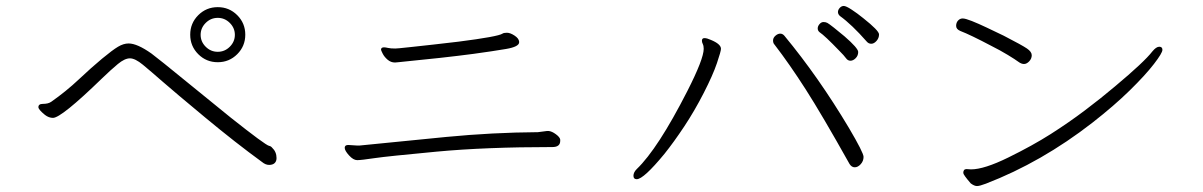

<svg xmlns="http://www.w3.org/2000/svg" viewBox="-20 -670 4040 645"><path d="M804 -553.5Q804 -592 777 -619Q750 -646 711.5 -646Q673 -646 646 -619Q619 -592 619 -553.5Q619 -515 646 -488Q673 -461 711.5 -461Q750 -461 777 -488Q804 -515 804 -553.5ZM769 -553Q769 -530 752 -513Q735 -496 711.5 -496Q688 -496 671 -513Q654 -530 654 -553Q654 -576 671 -593Q688 -610 711.5 -610Q735 -610 752 -593Q769 -576 769 -553ZM884 -180Q871 -183 755 -275Q715 -307 613.5 -390Q512 -473 489 -490Q441 -524 412 -524Q395 -524 376.5 -513Q358 -502 323 -473Q288 -444 245 -403.5Q202 -363 152 -328Q142 -321 124 -321Q109 -321 109 -310Q109 -302 131 -284Q144 -274 158 -274Q186 -274 322 -406Q353 -436 376 -455Q399 -474 416.5 -474Q434 -474 460 -452.5Q486 -431 526 -396Q566 -361 669 -275.5Q772 -190 860 -126Q872 -116 884 -116Q896 -116 902.5 -122Q909 -128 909 -139Q909 -160 894 -174Q890 -179 884 -180Z M1308 -507Q1292 -507 1283.5 -509Q1275 -511 1270 -511Q1260 -511 1260 -503Q1260 -501 1265.5 -490Q1271 -479 1282 -469.5Q1293 -460 1307 -460L1318 -461Q1472 -476 1570 -489Q1636 -498 1680 -505.5Q1724 -513 1724 -528V-530Q1723 -541 1708.5 -550.5Q1694 -560 1683 -560Q1672 -560 1668 -557Q1653 -547 1520 -530Q1476 -525 1433.5 -520Q1391 -515 1360.5 -512Q1330 -509 1322 -508ZM1787 -226Q1635 -225 1479.5 -210Q1324 -195 1187 -181H1181L1150 -183Q1138 -183 1138 -173.5Q1138 -164 1152.5 -148Q1167 -132 1180 -132Q1193 -132 1240 -139Q1281 -145 1446 -160.5Q1611 -176 1836 -176Q1862 -176 1862 -197V-201Q1861 -209 1847.5 -219Q1834 -229 1823 -230H1818Z M2892 -530Q2898 -523 2907 -523Q2916 -523 2924.5 -532.5Q2933 -542 2933 -554.5Q2933 -567 2880 -609Q2859 -626 2840.5 -638Q2822 -650 2814.5 -650Q2807 -650 2801 -643.5Q2795 -637 2795 -629.5Q2795 -622 2802 -616Q2841 -588 2892 -530ZM2799 -500Q2816 -483 2822 -474.5Q2828 -466 2837 -466Q2846 -466 2854.5 -474.5Q2863 -483 2863 -495.5Q2863 -508 2817 -548Q2798 -564 2781.5 -577Q2765 -590 2759.5 -593Q2754 -596 2746.5 -596Q2739 -596 2733 -589Q2727 -582 2727 -574.5Q2727 -567 2733 -562Q2751 -550 2799 -500ZM2582 -520Q2632 -455 2686.5 -370Q2741 -285 2834 -119Q2841 -108 2851.5 -108Q2862 -108 2871.5 -118.5Q2881 -129 2881 -143Q2881 -157 2832 -240Q2730 -411 2615 -550Q2609 -557 2601 -557Q2593 -557 2585 -550Q2577 -543 2577 -534Q2577 -525 2582 -520ZM2338 -533Q2338 -528 2341 -522Q2344 -516 2344 -506Q2344 -472 2289 -364Q2190 -170 2119 -102Q2108 -91 2108 -79.5Q2108 -68 2119 -68Q2142 -68 2212 -153Q2244 -193 2278.5 -245Q2313 -297 2344 -357.5Q2375 -418 2388.5 -458Q2402 -498 2402 -506Q2402 -522 2368 -536Q2355 -542 2346.5 -542Q2338 -542 2338 -533Z M3310 -516Q3340 -501 3365.5 -485.5Q3391 -470 3401 -462.5Q3411 -455 3420 -455Q3429 -455 3437.5 -464Q3446 -473 3446 -484.5Q3446 -496 3430 -507Q3414 -518 3352 -550Q3323 -564 3294.5 -577.5Q3266 -591 3244.5 -599.5Q3223 -608 3214 -608Q3205 -608 3198.5 -601Q3192 -594 3192 -583Q3192 -572 3206 -566Q3240 -553 3310 -516ZM3227 -102Q3216 -102 3216 -89Q3216 -83 3241 -54Q3253 -45 3262 -45Q3271 -45 3292 -53Q3479 -125 3650 -258Q3723 -315 3775.5 -366.5Q3828 -418 3856.5 -455Q3885 -492 3885 -502.5Q3885 -513 3874.5 -513Q3864 -513 3851 -497Q3824 -462 3726 -380Q3680 -341 3625 -299.5Q3570 -258 3509.5 -219.5Q3449 -181 3367.5 -141Q3286 -101 3242 -101Z"/></svg>

Font: LXGW WenKai TC Light
Style: Regular
Weight: 300
Designer: LXGW / Fontworks Inc.
Foundry: LXGW / Fontworks Inc.
Version: Version 1.330